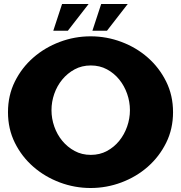

<svg xmlns="http://www.w3.org/2000/svg" viewBox="-20 -913 908 962"><path d="M434 -731Q514 -731 588.5 -703Q663 -675 720.5 -624.5Q778 -574 812.5 -504.5Q847 -435 847 -351Q847 -267 812.5 -197.5Q778 -128 720.5 -77.5Q663 -27 588.5 1Q514 29 434 29Q354 29 279.5 1Q205 -27 147 -77.5Q89 -128 54.5 -197.5Q20 -267 20 -351Q20 -435 54.5 -504.5Q89 -574 147 -624.5Q205 -675 279.5 -703Q354 -731 434 -731ZM435 -585Q390 -585 354 -565.5Q318 -546 292 -514.5Q266 -483 252 -443Q238 -403 238 -361Q238 -319 252 -279Q266 -239 292 -207.5Q318 -176 354 -156.5Q390 -137 435 -137Q480 -137 516 -156.5Q552 -176 577.5 -207.5Q603 -239 617 -279Q631 -319 631 -361Q631 -403 617 -443Q603 -483 577.5 -514.5Q552 -546 516 -565.5Q480 -585 435 -585ZM320 -759H247L291 -893H424ZM516 -759H443L487 -893H620Z"/></svg>

Font: CAT Rhythmus
Style: Regular
Weight: 400
Designer: Peter Wiegel nach alter Vorlage
Foundry: Peter Wiegel
Version: 1.000